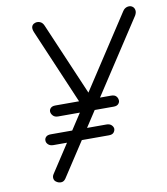

<svg xmlns="http://www.w3.org/2000/svg" viewBox="-86 -846 800 918"><g transform="rotate(-10 314.5 -387.0)"><path d="M314 -305 133 -729Q126 -746 129.5 -756.5Q133 -767 144 -771Q155 -776 168.5 -771.5Q182 -767 189 -750L353 -367ZM113 -7Q104 -13 102.5 -24Q101 -35 108 -45L571 -754Q580 -768 594.5 -771Q609 -774 619 -766Q627 -760 629 -748.5Q631 -737 623 -723L159 -13Q150 0 137 0.5Q124 1 113 -7ZM447 -312H177Q161 -312 152.5 -321Q144 -330 143 -340Q142 -350 149.5 -358Q157 -366 173 -366H443Q460 -366 467.5 -358Q475 -350 476 -340Q478 -330 470.5 -321Q463 -312 447 -312ZM400 -181H131Q115 -181 106 -189.5Q97 -198 97 -208Q96 -218 103.5 -226Q111 -234 127 -234H397Q413 -234 421.5 -226Q430 -218 431 -208Q431 -198 424 -189.5Q417 -181 400 -181Z"/></g></svg>

Font: Edu TAS Beginner
Style: Regular
Weight: 400
Designer: Tina and Corey Anderson
Foundry: Google for Education
Version: Version 1.003